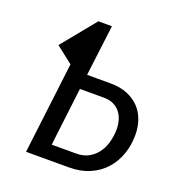

<svg xmlns="http://www.w3.org/2000/svg" viewBox="-119 -739 770 836"><g transform="rotate(20 265.5 -321.0)"><path d="M229 -405.8H337.4Q383.3 -405.8 417 -391.6Q450.7 -377.4 472.7 -353.8Q494.6 -330.1 505.4 -298.3Q516.1 -266.6 516.1 -231.4Q516.1 -183.1 501.2 -141.1Q486.3 -99.1 457.8 -67.6Q429.2 -36.1 387.7 -18.1Q346.2 0 293 0H93.8L145.5 -424.3H145L67.4 -484.9L195.3 -641.6H258.3ZM220.7 -337.4 191.9 -99.1 188.5 -67.4H300.3Q336.9 -67.4 361.8 -82.3Q386.7 -97.2 402.1 -120.4Q417.5 -143.6 424.3 -171.9Q431.2 -200.2 431.2 -226.6Q431.2 -248 425.5 -268.1Q419.9 -288.1 408 -303.5Q396 -318.8 377.2 -328.1Q358.4 -337.4 332 -337.4Z"/></g></svg>

Font: Carlito
Style: Italic
Weight: 400
Italic angle: -7°
Designer: Lukasz Dziedzic
Foundry: tyPoland Lukasz Dziedzic
Version: Version 1.104